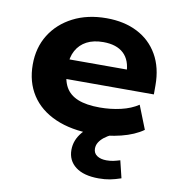

<svg xmlns="http://www.w3.org/2000/svg" viewBox="-80 -579 795 853"><g transform="rotate(10 318.0 -152.5)"><path d="M363 11Q263 11 191.5 -20.5Q120 -52 82.5 -110Q45 -168 45 -247Q45 -323 81 -381Q117 -439 182 -472.5Q247 -506 333 -506Q413 -506 472.5 -475.5Q532 -445 565 -387.5Q598 -330 598 -250V-209H177V-297H479L462 -280Q461 -339 429 -369Q397 -399 337 -399Q293 -399 262.5 -383Q232 -367 215.5 -337Q199 -307 199 -264V-253Q199 -204 216.5 -172.5Q234 -141 272 -125.5Q310 -110 371 -110Q420 -110 465.5 -120.5Q511 -131 544 -153L586 -47Q547 -19 487 -4Q427 11 363 11ZM421 201Q353 201 316.5 173Q280 145 280 97Q280 53 311 16Q342 -21 399 -45L447 0Q427 9 412.5 20.5Q398 32 390 45Q382 58 382 73Q382 94 398.5 105Q415 116 441 116Q458 116 472 113Q486 110 502 105L521 183Q495 192 472 196.5Q449 201 421 201Z"/></g></svg>

Font: Nunito Sans 10pt SemiExpanded ExtraBold
Style: Regular
Weight: 800
Width: 6
Designer: Vernon Adams
Foundry: Vernon Adams
Version: Version 3.101;gftools[0.9.27]